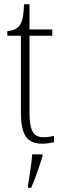

<svg xmlns="http://www.w3.org/2000/svg" viewBox="-20 -677 300 918"><path d="M183 10C201 10 221 7 238 3V-27C220 -23 206 -21 188 -21C142 -21 121 -48 121 -139V-506H230V-536H121V-657H95C93 -605 88 -573 72 -553C60 -539 41 -530 15 -528V-506H80V-142C80 -28 110 10 183 10ZM114 208V221H129C147 181 170 113 183 71V61H134C130 111 122 160 114 208Z"/></svg>

Font: Noto Serif Armenian Condensed ExtraLight
Style: Regular
Weight: 200
Width: 3
Designer: Monotype Design Team
Foundry: Monotype Imaging Inc.
Version: Version 2.008